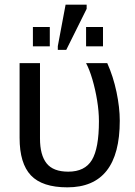

<svg xmlns="http://www.w3.org/2000/svg" viewBox="-20 -802 587 832"><path d="M499 -278.8Q499 9.8 272 9.8Q163.1 9.8 114 -42Q64.9 -93.8 64.9 -204.6V-528.3H153.3V-201.7Q153.3 -130.4 181.9 -94.2Q210.4 -58.1 275.9 -58.1Q347.7 -58.1 378.2 -108.6Q408.7 -159.2 408.7 -276.9Q408.7 -318.8 400.9 -366.7Q393.1 -414.6 380.4 -457.8Q367.7 -501 353 -528.3H444.8Q470.7 -470.7 484.9 -403.3Q499 -335.9 499 -278.8ZM355.5 -763.7 267.1 -585.9H230.5V-602.1L264.2 -781.7H355.5ZM195.8 -685.1V-601.1H122.6V-685.1ZM426.3 -685.1V-601.1H353V-685.1Z"/></svg>

Font: Arimo
Style: Regular
Weight: 400
Designer: Steve Matteson
Foundry: Monotype Imaging Inc.
Version: Version 1.33